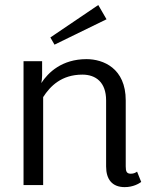

<svg xmlns="http://www.w3.org/2000/svg" viewBox="-20 -747 615 775"><path d="M410 -669.2 376.7 -726.7 183.3 -595.8 200 -566.7ZM550 -12.5 533.3 -54.2C528.3 -50.8 520.8 -45.8 508.3 -45.8C491.7 -45.8 487.5 -54.2 487.5 -75V-341.7C487.5 -471.7 396.7 -508.3 329.2 -508.3C230 -508.3 174.2 -454.2 146.7 -411.7C148.3 -420 150 -430 150 -441.7V-500H75V0H154.2V-355C182.5 -399.2 228.3 -445.8 312.5 -445.8C366.7 -445.8 408.3 -415 408.3 -341.7V-75C408.3 -23.3 432.5 8.3 483.3 8.3C517.5 8.3 540.8 -5.8 550 -12.5Z"/></svg>

Font: BoonHome
Style: Book
Weight: 400
Designer: Sungsit Sawaiwan
Foundry: Sungsit Sawaiwan
Version: Version 0.2